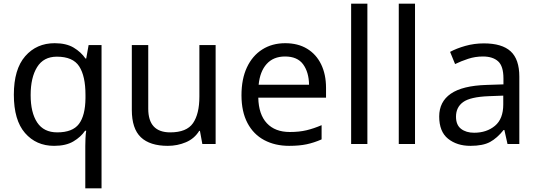

<svg xmlns="http://www.w3.org/2000/svg" viewBox="-20 -780 2914 1040"><path d="M442 11Q442 -7 443 -31Q444 -55 447 -72H441Q418 -38 377.5 -14Q337 10 273 10Q176 10 115.5 -59.5Q55 -129 55 -267Q55 -405 116.5 -475.5Q178 -546 276 -546Q339 -546 379 -522Q419 -498 443 -463H447L460 -536H530V240H442ZM290 -63Q373 -63 407.5 -108.5Q442 -154 443 -248V-266Q443 -368 409 -420.5Q375 -473 288 -473Q216 -473 181 -416.5Q146 -360 146 -265Q146 -170 181.5 -116.5Q217 -63 290 -63Z M1148 -536V0H1076L1063 -71H1059Q1033 -29 987 -9.5Q941 10 889 10Q792 10 743 -36.5Q694 -83 694 -185V-536H783V-191Q783 -63 902 -63Q991 -63 1025.5 -113Q1060 -163 1060 -257V-536Z M1525 -546Q1594 -546 1643.5 -516Q1693 -486 1719.5 -431.5Q1746 -377 1746 -304V-251H1379Q1381 -160 1425.5 -112.5Q1470 -65 1550 -65Q1601 -65 1640.5 -74.5Q1680 -84 1722 -102V-25Q1681 -7 1641 1.5Q1601 10 1546 10Q1470 10 1411.5 -21Q1353 -52 1320.5 -113.5Q1288 -175 1288 -264Q1288 -352 1317.5 -415Q1347 -478 1400.5 -512Q1454 -546 1525 -546ZM1524 -474Q1461 -474 1424.5 -433.5Q1388 -393 1381 -321H1654Q1653 -389 1622 -431.5Q1591 -474 1524 -474Z M1970 0H1882V-760H1970Z M2228 0H2140V-760H2228Z M2601 -545Q2699 -545 2746 -502Q2793 -459 2793 -365V0H2729L2712 -76H2708Q2673 -32 2634.5 -11Q2596 10 2528 10Q2455 10 2407 -28.5Q2359 -67 2359 -149Q2359 -229 2422 -272.5Q2485 -316 2616 -320L2707 -323V-355Q2707 -422 2678 -448Q2649 -474 2596 -474Q2554 -474 2516 -461.5Q2478 -449 2445 -433L2418 -499Q2453 -518 2501 -531.5Q2549 -545 2601 -545ZM2627 -259Q2527 -255 2488.5 -227Q2450 -199 2450 -148Q2450 -103 2477.5 -82Q2505 -61 2548 -61Q2616 -61 2661 -98.5Q2706 -136 2706 -214V-262Z"/></svg>

Font: Noto Sans Wancho
Style: Regular
Weight: 400
Designer: Monotype Design Team
Foundry: Monotype Imaging Inc.
Version: Version 2.001; ttfautohint (v1.8.4.7-5d5b)